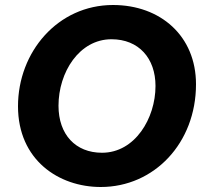

<svg xmlns="http://www.w3.org/2000/svg" viewBox="-20 -734 824 768"><path d="M383 14C597 14 764 -162 764 -397C764 -590 622 -714 432 -714C211 -714 52 -526 52 -309C52 -94 215 14 383 14ZM388 -123C282 -123 214 -196 214 -311C214 -445 297 -577 426 -577C535 -577 602 -501 602 -390C602 -261 520 -123 388 -123Z"/></svg>

Font: Fixel Display
Style: Bold Italic
Weight: 700
Italic angle: -10°
Designer: AlfaBravo + MacPaw
Foundry: Kyrylo Tkachov, Marchela Mozhyna, Serhii Makarenko, Maria Weinstein, Zakhar Kryvoshyya
Version: Version 1.210;Glyphs 3.2 (3217)